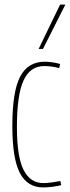

<svg xmlns="http://www.w3.org/2000/svg" viewBox="-20 -810 307 840"><path d="M34 -259Q34 -409 68 -474.5Q102 -540 176 -540Q190 -540 208 -537.5Q226 -535 243 -530L239 -512Q205 -521 173 -521Q112 -521 83 -458Q54 -395 54 -254Q54 -125 83 -67Q112 -9 170 -9Q185 -9 207 -12Q229 -15 244 -18L248 0Q233 4 210.5 7Q188 10 169 10Q100 10 67 -53Q34 -116 34 -259ZM149 -596 243 -790H266L168 -596Z"/></svg>

Font: Georama Condensed Thin
Style: Regular
Weight: 100
Width: 3
Designer: Jean-Baptiste Levee
Foundry: Production Type
Version: Version 1.000